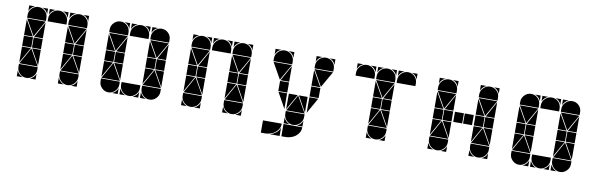

<svg xmlns="http://www.w3.org/2000/svg" viewBox="-43 -856 4063 1308"><g transform="rotate(10 1988.0 -202.0)"><path d="M284 -492Q311 -492 330 -473Q349 -454 349 -427V-407H219V-427Q219 -453 238.5 -472.5Q258 -492 284 -492ZM142 -492Q169 -492 188 -473Q207 -454 207 -427V-407H77V-427Q77 -453 96.5 -472.5Q116 -492 142 -492ZM426 -492Q453 -492 472 -473Q491 -454 491 -427V-407H361V-427Q361 -453 380.5 -472.5Q400 -492 426 -492ZM426 -2Q400 -2 380.5 -21.5Q361 -41 361 -67V-87H491V-67Q491 -41 471.5 -21.5Q452 -2 426 -2ZM142 -2Q116 -2 96.5 -21.5Q77 -41 77 -67V-87H207V-67Q207 -41 187.5 -21.5Q168 -2 142 -2ZM363 -92 426 -205 490 -92ZM79 -92 142 -205 206 -92ZM206 -402 142 -290 79 -402ZM490 -402 426 -290 363 -402ZM424 -212H361V-282H424ZM140 -212H77V-282H140ZM491 -212H429V-282H491ZM207 -212H145V-282H207ZM77 -287V-395L138 -287ZM361 -287V-395L422 -287ZM361 -207H422L361 -99ZM77 -207H138L77 -99ZM207 -287H147L207 -395ZM491 -207V-99L431 -207ZM207 -207V-99L147 -207ZM491 -287H431L491 -395ZM361 -42Q373 -14 401 -2H361ZM361 -492H401Q387 -487 377 -477Q367 -467 361 -453ZM168 -2Q182 -8 192 -18Q202 -28 207 -42V-2ZM219 -492H259Q245 -487 235 -477Q225 -467 219 -453ZM349 -492V-453Q339 -482 310 -492ZM207 -492V-453Q197 -482 168 -492ZM77 -42Q89 -14 117 -2H77ZM77 -492H117Q103 -487 93 -477Q83 -467 77 -453ZM452 -2Q466 -8 476 -18Q486 -28 491 -42V-2ZM491 -492V-453Q481 -482 452 -492Z M852 -492Q879 -492 898 -473Q917 -454 917 -427V-407H787V-427Q787 -453 806.5 -472.5Q826 -492 852 -492ZM710 -492Q737 -492 756 -473Q775 -454 775 -427V-407H645V-427Q645 -453 664.5 -472.5Q684 -492 710 -492ZM994 -492Q1021 -492 1040 -473Q1059 -454 1059 -427V-407H929V-427Q929 -453 948.5 -472.5Q968 -492 994 -492ZM994 -2Q968 -2 948.5 -21.5Q929 -41 929 -67V-87H1059V-67Q1059 -41 1039.5 -21.5Q1020 -2 994 -2ZM710 -2Q684 -2 664.5 -21.5Q645 -41 645 -67V-87H775V-67Q775 -41 755.5 -21.5Q736 -2 710 -2ZM852 -2Q826 -2 806.5 -21.5Q787 -41 787 -67V-87H917V-67Q917 -41 897.5 -21.5Q878 -2 852 -2ZM931 -92 994 -205 1058 -92ZM647 -92 710 -205 774 -92ZM774 -402 710 -290 647 -402ZM1058 -402 994 -290 931 -402ZM992 -212H929V-282H992ZM708 -212H645V-282H708ZM1059 -212H997V-282H1059ZM775 -212H713V-282H775ZM645 -287V-395L706 -287ZM929 -287V-395L990 -287ZM929 -207H990L929 -99ZM645 -207H706L645 -99ZM775 -287H715L775 -395ZM1059 -207V-99L999 -207ZM775 -207V-99L715 -207ZM1059 -287H999L1059 -395ZM787 -42Q799 -14 827 -2H787ZM929 -42Q941 -14 969 -2H929ZM929 -492H969Q955 -487 945 -477Q935 -467 929 -453ZM878 -2Q892 -8 902 -18Q912 -28 917 -42V-2ZM736 -2Q750 -8 760 -18Q770 -28 775 -42V-2ZM787 -492H827Q813 -487 803 -477Q793 -467 787 -453ZM917 -492V-453Q907 -482 878 -492ZM775 -492V-453Q765 -482 736 -492Z M1420 -492Q1447 -492 1466 -473Q1485 -454 1485 -427V-407H1355V-427Q1355 -453 1374.5 -472.5Q1394 -492 1420 -492ZM1278 -492Q1305 -492 1324 -473Q1343 -454 1343 -427V-407H1213V-427Q1213 -453 1232.5 -472.5Q1252 -492 1278 -492ZM1562 -492Q1589 -492 1608 -473Q1627 -454 1627 -427V-407H1497V-427Q1497 -453 1516.5 -472.5Q1536 -492 1562 -492ZM1562 -2Q1536 -2 1516.5 -21.5Q1497 -41 1497 -67V-87H1627V-67Q1627 -41 1607.5 -21.5Q1588 -2 1562 -2ZM1278 -2Q1252 -2 1232.5 -21.5Q1213 -41 1213 -67V-87H1343V-67Q1343 -41 1323.5 -21.5Q1304 -2 1278 -2ZM1499 -92 1562 -205 1626 -92ZM1215 -92 1278 -205 1342 -92ZM1342 -402 1278 -290 1215 -402ZM1626 -402 1562 -290 1499 -402ZM1560 -212H1497V-282H1560ZM1276 -212H1213V-282H1276ZM1627 -212H1565V-282H1627ZM1343 -212H1281V-282H1343ZM1213 -287V-395L1274 -287ZM1497 -287V-395L1558 -287ZM1497 -207H1558L1497 -99ZM1213 -207H1274L1213 -99ZM1343 -287H1283L1343 -395ZM1627 -207V-99L1567 -207ZM1343 -207V-99L1283 -207ZM1627 -287H1567L1627 -395ZM1497 -42Q1509 -14 1537 -2H1497ZM1497 -492H1537Q1523 -487 1513 -477Q1503 -467 1497 -453ZM1304 -2Q1318 -8 1328 -18Q1338 -28 1343 -42V-2ZM1355 -492H1395Q1381 -487 1371 -477Q1361 -467 1355 -453ZM1485 -492V-453Q1475 -482 1446 -492ZM1343 -492V-453Q1333 -482 1304 -492ZM1213 -42Q1225 -14 1253 -2H1213ZM1213 -492H1253Q1239 -487 1229 -477Q1219 -467 1213 -453ZM1588 -2Q1602 -8 1612 -18Q1622 -28 1627 -42V-2ZM1627 -492V-453Q1617 -482 1588 -492Z M1846 -492Q1873 -492 1892 -473Q1911 -454 1911 -427V-407H1781V-427Q1781 -453 1800.5 -472.5Q1820 -492 1846 -492ZM2130 -492Q2157 -492 2176 -473Q2195 -454 2195 -427V-407H2065V-427Q2065 -453 2084.5 -472.5Q2104 -492 2130 -492ZM1923 3H2053Q2053 23 2044 39Q2035 55 2020.5 66Q2006 77 1987.5 82.5Q1969 88 1951 88H1923ZM1781 3H1911Q1911 23 1902 39Q1893 55 1878.5 66Q1864 77 1845.5 82.5Q1827 88 1809 88H1781ZM1988 -2Q1962 -2 1942.5 -21.5Q1923 -41 1923 -67V-87H2053V-67Q2053 -41 2033.5 -21.5Q2014 -2 1988 -2ZM1925 -92 1988 -205 2052 -92ZM1910 -402 1846 -290 1783 -402ZM2194 -402 2130 -290 2067 -402ZM2128 -212H2065V-282H2128ZM1911 -212H1849V-282H1911ZM2065 -287V-395L2126 -287ZM2065 -207H2126L2065 -99ZM1923 -207H1984L1923 -99ZM1911 -287H1851L1911 -395ZM2053 -207V-99L1993 -207ZM1911 -207V-99L1851 -207ZM1845 88Q1867 81 1885 67Q1903 53 1911 30V88ZM1923 -42Q1935 -14 1963 -2H1923ZM2065 -492H2105Q2091 -487 2081 -477Q2071 -467 2065 -453ZM1781 -492H1821Q1807 -487 1797 -477Q1787 -467 1781 -453ZM2014 -2Q2028 -8 2038 -18Q2048 -28 2053 -42V-2ZM2195 -492V-453Q2185 -482 2156 -492ZM1911 -492V-453Q1901 -482 1872 -492Z M2556 -492Q2583 -492 2602 -473Q2621 -454 2621 -427V-407H2491V-427Q2491 -453 2510.5 -472.5Q2530 -492 2556 -492ZM2556 -2Q2530 -2 2510.5 -21.5Q2491 -41 2491 -67V-87H2621V-67Q2621 -41 2601.5 -21.5Q2582 -2 2556 -2ZM2493 -92 2556 -205 2620 -92ZM2620 -402 2556 -290 2493 -402ZM2554 -212H2491V-282H2554ZM2621 -212H2559V-282H2621ZM2491 -287V-395L2552 -287ZM2491 -207H2552L2491 -99ZM2621 -207V-99L2561 -207ZM2621 -287H2561L2621 -395ZM2491 -42Q2503 -14 2531 -2H2491ZM2582 -2Q2596 -8 2606 -18Q2616 -28 2621 -42V-2ZM2491 -492H2531Q2517 -487 2507 -477Q2497 -467 2491 -453ZM2621 -492V-453Q2611 -482 2582 -492ZM2414 -492Q2441 -492 2460 -473Q2479 -454 2479 -427V-407H2349V-427Q2349 -453 2368.5 -472.5Q2388 -492 2414 -492ZM2698 -492Q2725 -492 2744 -473Q2763 -454 2763 -427V-407H2633V-427Q2633 -453 2652.5 -472.5Q2672 -492 2698 -492ZM2633 -492H2673Q2659 -487 2649 -477Q2639 -467 2633 -453ZM2479 -492V-453Q2469 -482 2440 -492ZM2349 -492H2389Q2375 -487 2365 -477Q2355 -467 2349 -453ZM2763 -492V-453Q2753 -482 2724 -492Z M2982 -492Q3009 -492 3028 -473Q3047 -454 3047 -427V-407H2917V-427Q2917 -453 2936.5 -472.5Q2956 -492 2982 -492ZM3266 -492Q3293 -492 3312 -473Q3331 -454 3331 -427V-407H3201V-427Q3201 -453 3220.5 -472.5Q3240 -492 3266 -492ZM3266 -2Q3240 -2 3220.5 -21.5Q3201 -41 3201 -67V-87H3331V-67Q3331 -41 3311.5 -21.5Q3292 -2 3266 -2ZM2982 -2Q2956 -2 2936.5 -21.5Q2917 -41 2917 -67V-87H3047V-67Q3047 -41 3027.5 -21.5Q3008 -2 2982 -2ZM3203 -92 3266 -205 3330 -92ZM2919 -92 2982 -205 3046 -92ZM3046 -402 2982 -290 2919 -402ZM3330 -402 3266 -290 3203 -402ZM3264 -212H3201V-282H3264ZM2980 -212H2917V-282H2980ZM3331 -212H3269V-282H3331ZM3047 -212H2985V-282H3047ZM2917 -287V-395L2978 -287ZM3201 -287V-395L3262 -287ZM3201 -207H3262L3201 -99ZM2917 -207H2978L2917 -99ZM3047 -287H2987L3047 -395ZM3331 -207V-99L3271 -207ZM3047 -207V-99L2987 -207ZM3331 -287H3271L3331 -395ZM3201 -42Q3213 -14 3241 -2H3201ZM3201 -492H3241Q3227 -487 3217 -477Q3207 -467 3201 -453ZM3008 -2Q3022 -8 3032 -18Q3042 -28 3047 -42V-2ZM3047 -492V-453Q3037 -482 3008 -492ZM2917 -42Q2929 -14 2957 -2H2917ZM2917 -492H2957Q2943 -487 2933 -477Q2923 -467 2917 -453ZM3292 -2Q3306 -8 3316 -18Q3326 -28 3331 -42V-2ZM3331 -492V-453Q3321 -482 3292 -492ZM3189 -212H3127V-282H3189ZM3121 -212H3059V-282H3121Z M3692 -492Q3719 -492 3738 -473Q3757 -454 3757 -427V-407H3627V-427Q3627 -453 3646.5 -472.5Q3666 -492 3692 -492ZM3550 -492Q3577 -492 3596 -473Q3615 -454 3615 -427V-407H3485V-427Q3485 -453 3504.5 -472.5Q3524 -492 3550 -492ZM3834 -492Q3861 -492 3880 -473Q3899 -454 3899 -427V-407H3769V-427Q3769 -453 3788.5 -472.5Q3808 -492 3834 -492ZM3834 -2Q3808 -2 3788.5 -21.5Q3769 -41 3769 -67V-87H3899V-67Q3899 -41 3879.5 -21.5Q3860 -2 3834 -2ZM3550 -2Q3524 -2 3504.5 -21.5Q3485 -41 3485 -67V-87H3615V-67Q3615 -41 3595.5 -21.5Q3576 -2 3550 -2ZM3692 -2Q3666 -2 3646.5 -21.5Q3627 -41 3627 -67V-87H3757V-67Q3757 -41 3737.5 -21.5Q3718 -2 3692 -2ZM3771 -92 3834 -205 3898 -92ZM3487 -92 3550 -205 3614 -92ZM3614 -402 3550 -290 3487 -402ZM3898 -402 3834 -290 3771 -402ZM3832 -212H3769V-282H3832ZM3548 -212H3485V-282H3548ZM3899 -212H3837V-282H3899ZM3615 -212H3553V-282H3615ZM3485 -287V-395L3546 -287ZM3769 -287V-395L3830 -287ZM3769 -207H3830L3769 -99ZM3485 -207H3546L3485 -99ZM3615 -287H3555L3615 -395ZM3899 -207V-99L3839 -207ZM3615 -207V-99L3555 -207ZM3899 -287H3839L3899 -395ZM3627 -42Q3639 -14 3667 -2H3627ZM3769 -42Q3781 -14 3809 -2H3769ZM3769 -492H3809Q3795 -487 3785 -477Q3775 -467 3769 -453ZM3718 -2Q3732 -8 3742 -18Q3752 -28 3757 -42V-2ZM3576 -2Q3590 -8 3600 -18Q3610 -28 3615 -42V-2ZM3627 -492H3667Q3653 -487 3643 -477Q3633 -467 3627 -453ZM3757 -492V-453Q3747 -482 3718 -492ZM3615 -492V-453Q3605 -482 3576 -492Z"/></g></svg>

Font: CAT DyFa
Style: Regular
Weight: 400
Designer: Peter Wiegel
Foundry: Peter Wiegel
Version: Version 1.001; ttfautohint (v1.3)